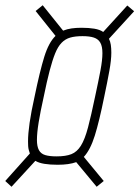

<svg xmlns="http://www.w3.org/2000/svg" viewBox="-30 -712 532 733"><path d="M14 1 -10 -21 84 -126Q82 -132 80 -139Q78 -146 77.5 -154.5Q77 -163 77 -172Q77 -201 83 -243Q89 -285 102 -343Q122 -440 139 -495Q156 -550 182 -575L106 -670L133 -692L211 -595Q226 -601 243 -603.5Q260 -606 281 -606Q309 -606 330 -602.5Q351 -599 364 -590L456 -691L482 -669L386 -564Q391 -554 393 -541Q395 -528 395 -511Q395 -483 387.5 -441.5Q380 -400 368 -343Q349 -249 332 -194.5Q315 -140 290 -113L366 -21L339 1L261 -93Q247 -88 229.5 -85.5Q212 -83 190 -83Q161 -83 139.5 -86.5Q118 -90 105 -98ZM186 -115Q221 -115 242.5 -123.5Q264 -132 279 -156Q294 -180 306 -225.5Q318 -271 333 -343Q346 -403 353.5 -443Q361 -483 361 -509Q361 -535 353 -549Q345 -563 328.5 -568.5Q312 -574 285 -574Q257 -574 238 -568.5Q219 -563 205 -548.5Q191 -534 180.5 -508Q170 -482 159.5 -442Q149 -402 137 -343Q124 -285 117.5 -244.5Q111 -204 111 -178Q111 -153 118.5 -139Q126 -125 142.5 -120Q159 -115 186 -115Z"/></svg>

Font: Saira ExtraCondensed Thin
Style: Italic
Weight: 250
Width: 2
Italic angle: -12°
Designer: Hector Gatti with collaboration of the Omnibus-Type team
Foundry: Omnibus-Type
Version: Version 1.101